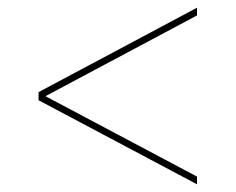

<svg xmlns="http://www.w3.org/2000/svg" viewBox="-20 -569 611 498"><path d="M80 -309V-330L491 -549V-529L97 -319V-320L491 -111V-91Z"/></svg>

Font: Murecho Thin
Style: Regular
Weight: 100
Designer: Neil Summerour
Foundry: Positype
Version: Version 1.010